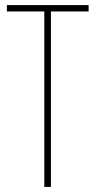

<svg xmlns="http://www.w3.org/2000/svg" viewBox="-20 -734 376 754"><path d="M180 0V-689H328V-714H7V-689H154V0Z"/></svg>

Font: Noto Sans Oriya ExtCond Thin
Style: Regular
Weight: 100
Width: 2
Designer: Amélie Bonet and Sol Matas
Foundry: Google LLC
Version: Version 2.006